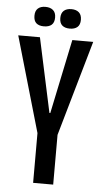

<svg xmlns="http://www.w3.org/2000/svg" viewBox="-56 -834 460 870"><g transform="rotate(5 174.0 -399.5)"><path d="M128.7 -226.3 3.3 -660H102L174.7 -322H178.7L249.3 -660H344.3L220 -226.3V0H128.7ZM186.3 -754.7Q186.3 -777 198.7 -788.2Q211 -799.3 233 -799.3Q255 -799.3 267.5 -788.2Q280 -777 280 -754.7Q280 -732 267.5 -721.3Q255 -710.7 233 -710.7Q211 -710.7 198.7 -721.3Q186.3 -732 186.3 -754.7ZM68.7 -755Q68.7 -777.3 81 -788.3Q93.3 -799.3 115 -799.3Q137 -799.3 149.8 -788.3Q162.7 -777.3 162.7 -755Q162.7 -732 150.3 -721.3Q138 -710.7 115 -710.7Q93 -710.7 80.8 -721.3Q68.7 -732 68.7 -755Z"/></g></svg>

Font: Bricolage Grotesque 96pt Condensed ExBd
Style: Regular
Weight: 800
Width: 3
Designer: Mathieu Triay
Foundry: Atelier Triay
Version: Version 1.001;Glyphs 3.2 (3207)